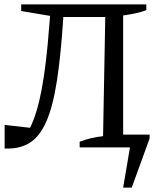

<svg xmlns="http://www.w3.org/2000/svg" viewBox="-20 -668 732 870"><path d="M538 182 569 0H341V-26Q368 -36 393.5 -42Q419 -48 447 -51L457 -591H267Q256 -419 238 -302.5Q220 -186 190 -117.5Q160 -49 114 -20.5Q68 8 1 5V-102L116 -89Q148 -152 169 -263.5Q190 -375 203 -549L207 -596L76 -618V-648H643V-622Q605 -607 538 -598V-58H658V-41L577 182Z"/></svg>

Font: Piazzolla SC
Style: Regular
Weight: 400
Designer: Juan Pablo del Peral
Foundry: Huerta Tipografica
Version: Version 1.330